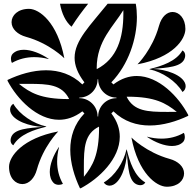

<svg xmlns="http://www.w3.org/2000/svg" viewBox="-20 -1020 1040 1020"><path d="M33.6 -437.6C33.6 -434.3 34.1 -430.9 35 -427.6C48.3 -377.8 140.9 -347.5 207.6 -346.3C134.5 -339.1 51.5 -337.5 38 -287C36.8 -282.8 36.2 -278.5 36.2 -274.4C36.2 -263.7 40.4 -254 50.7 -248.1C84.4 -306.3 160.6 -330.9 225.4 -346.7L225.8 -348.2C159 -362.1 84.4 -410.4 50.7 -468.6C39.4 -462.1 33.6 -449.9 33.6 -437.6ZM774.2 -651.8C841 -637.9 915.6 -589.6 949.3 -531.4C960.6 -537.9 966.3 -550.1 966.3 -562.3C966.3 -565.7 965.9 -569.1 965 -572.4C951.7 -622.2 859 -652.5 792.4 -653.7C865.5 -660.9 948.5 -662.5 962 -713C963.2 -717.2 963.8 -721.5 963.8 -725.6C963.8 -736.3 959.6 -746 949.3 -752C915.6 -693.7 839.4 -669.2 774.6 -653.3ZM20 -590.8C71.2 -493.4 176.7 -383.7 293.5 -383.7C334 -383.7 376 -396.9 417.5 -428.5L428.5 -417.5C373.9 -360.9 353.3 -293.2 353.3 -224.6C353.3 -153.6 375.4 -81.6 404.7 -20H409.2C506.6 -71.2 616.3 -176.7 616.3 -293.5C616.3 -334 603.1 -376 571.5 -417.5L582.5 -428.5C639.1 -373.9 706.8 -353.3 775.4 -353.3C846.4 -353.3 918.3 -375.4 980 -404.7V-409.2C928.8 -506.6 823.3 -616.3 706.5 -616.3C665.9 -616.3 624 -603.1 582.5 -571.5L571.5 -582.5C663 -677.4 707.3 -814.1 707.3 -929.6C707.3 -954.2 705.3 -977.9 701.3 -1000H551.8C459.8 -885.4 376.3 -805.6 376.3 -713C376.3 -673.1 391.7 -630.9 428.5 -582.5L417.5 -571.5C360.9 -626.1 293.2 -646.7 224.6 -646.7C153.6 -646.7 81.6 -624.6 20 -595.3ZM401.2 -498.5V-501.5C429.2 -501.5 454.4 -513.3 472.1 -532.2C488.5 -549.6 498.5 -573 498.5 -598.8H501.5C501.5 -570.8 513.3 -545.6 532.2 -527.9C549.6 -511.5 573 -501.5 598.7 -501.5V-498.5C570.8 -498.5 545.6 -486.7 527.9 -467.8C511.5 -450.4 501.5 -427 501.5 -401.2H498.5C498.5 -429.2 486.7 -454.4 467.8 -472.1C450.4 -488.5 427 -498.5 401.2 -498.5ZM531.4 -50.7C537.9 -39.4 550.1 -33.6 562.3 -33.6C565.7 -33.6 569.1 -34.1 572.4 -35C622.2 -48.3 652.5 -140.9 653.7 -207.6C660.9 -134.5 662.5 -51.5 713 -38C717.2 -36.8 721.5 -36.2 725.6 -36.2C736.3 -36.2 746 -40.4 751.9 -50.7C693.7 -84.4 669.1 -160.6 653.3 -225.4L651.8 -225.8C637.9 -159 589.6 -84.4 531.4 -50.7ZM493.7 -658.7C494 -803.3 583.1 -880.1 635.3 -966.1L635.4 -947C635 -818.2 602.8 -709 494.2 -652.8ZM298.7 -1000C308.2 -947.8 328.7 -904.5 360 -878C388.6 -923.3 418.9 -963.4 448.2 -1000ZM678.2 -289.5C714.2 -99.5 811 -28 866 -28C926.3 -28 957.9 -62.4 957.9 -98.8C957.9 -135.2 924.9 -163.8 882.2 -175.5C756.5 -210.2 678.2 -289.5 678.2 -289.5ZM28 -134C28 -73.7 62.4 -42.1 98.8 -42.1C135.2 -42.1 163.8 -75.1 175.5 -117.8C210.2 -243.5 289.5 -321.8 289.5 -321.8C99.5 -285.8 28 -189 28 -134ZM38.1 -707.6C38.1 -699.9 39.9 -692 43.5 -685.8C79.8 -706.8 120.5 -716.5 162.1 -716.5C187.2 -716.5 212.7 -713 237.8 -706.3L238.2 -707.7C195.2 -736.6 146.3 -755.6 106.1 -755.6C82.7 -755.6 62.3 -749.1 47.6 -734.5C41.3 -728.1 38.1 -717.9 38.1 -707.6ZM80.9 -574.3C87.3 -574.4 93.7 -574.4 100 -574.4C111.4 -574.4 122.4 -574.5 133.1 -574.5C235.9 -574.5 309.2 -570.9 347.2 -494.2L341.3 -493.7C196.7 -494 139.2 -527.4 80.9 -574.3ZM761.8 -292.3C804.8 -263.4 853.6 -244.4 893.9 -244.4C917.3 -244.4 937.7 -250.9 952.4 -265.5C958.7 -271.9 961.9 -282.1 961.9 -292.4C961.9 -300.2 960.1 -308 956.5 -314.2C920.2 -293.2 879.5 -283.5 837.9 -283.5C812.8 -283.5 787.3 -287 762.2 -293.7ZM652.8 -505.8 658.7 -506.3C803.3 -506 860.7 -472.6 919.1 -425.7C912.7 -425.6 906.3 -425.6 900 -425.6C888.6 -425.6 877.6 -425.5 866.9 -425.5C764.1 -425.5 690.8 -429.1 652.8 -505.8ZM244.4 -106.1C244.4 -82.7 250.9 -62.3 265.5 -47.6C271.9 -41.3 282.1 -38.1 292.4 -38.1C300.1 -38.1 308 -39.9 314.2 -43.5C293.2 -79.8 283.5 -120.5 283.5 -162.1C283.5 -187.2 287 -212.7 293.7 -237.8L292.3 -238.2C263.4 -195.2 244.4 -146.4 244.4 -106.1ZM425.5 -133.1C425.5 -235.9 429.1 -309.2 505.8 -347.2L506.3 -341.3C506 -196.7 472.6 -139.3 425.7 -80.9C425.6 -87.3 425.6 -93.7 425.6 -100C425.6 -111.4 425.5 -122.4 425.5 -133.1ZM710.5 -678.3C900.5 -714.3 964.9 -811.6 964.9 -866.2C964.9 -922.5 931.9 -956.4 897 -956.4C868.5 -956.4 838.7 -933.8 824.5 -882.3C789.8 -756.6 710.5 -678.3 710.5 -678.3ZM41.4 -902.1C41.4 -865.3 74.7 -836.4 117.7 -824.5C243.4 -789.8 321.7 -710.5 321.7 -710.5C285.7 -900.5 189 -973 134 -973C74.9 -973 41.4 -938.6 41.4 -902.1Z"/></svg>

Font: GlukFrames07
Style: Medium
Weight: 500
Monospace: yes
Designer: gluk
Foundry: gluk
Version: Version 1.00